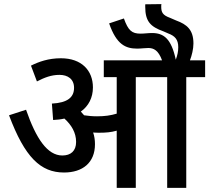

<svg xmlns="http://www.w3.org/2000/svg" viewBox="-20 -916 1020 936"><path d="M443 -213C443 -234 440 -253 434 -270C445 -269 456 -269 466 -269C495 -269 522 -271 549 -279V0H642V-540H795V0H888V-540H980V-622H906C915 -645 923 -677 923 -704C923 -771 891 -797 839 -816L809 -829C773 -842 766 -856 766 -883C766 -888 766 -893 767 -896L688 -895C688 -891 688 -887 688 -883C688 -812 713 -786 777 -763L800 -753C832 -741 849 -724 849 -686C849 -665 845 -647 837 -625C815 -728 778 -755 721 -755C702 -755 684 -752 665 -752C623 -752 605 -767 584 -826L512 -802C548 -698 593 -679 649 -679C668 -679 686 -682 703 -682C729 -682 752 -671 770 -622H486V-540H549V-362C519 -353 491 -349 453 -349C430 -349 410 -351 390 -354C385 -360 379 -366 374 -372C412 -399 433 -440 433 -490C433 -572 378 -632 277 -632C216 -632 169 -615 131 -596L160 -519C197 -538 230 -551 270 -551C310 -551 341 -531 341 -488C341 -442 310 -415 233 -411L239 -331C259 -332 277 -334 294 -338C328 -307 351 -270 351 -224C351 -180 325 -158 284 -158C211 -158 156 -240 107 -381L24 -354C101 -149 178 -75 292 -75C383 -75 443 -123 443 -213Z"/></svg>

Font: Noto Sans SemiCondensed Medium
Style: Regular
Weight: 500
Width: 4
Designer: Monotype Design Team
Foundry: Monotype Imaging Inc.
Version: Version 2.013